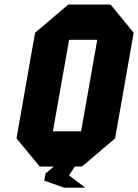

<svg xmlns="http://www.w3.org/2000/svg" viewBox="-20 -739 613 852"><path d="M214.8 -156.2H339.8L411.6 -562.5H286.6ZM218.8 0H156.2L53.2 -125L135.7 -593.8L283.2 -718.8H470.7L573.2 -593.8L490.7 -125L343.8 0H312.5L286.1 39.1L358.4 93.8H264.6L176.3 62.5L182.1 31.2Z"/></svg>

Font: Signwood
Style: Italic
Weight: 400
Italic angle: -10°
Designer: GGBotNet
Foundry: GGBotNet
Version: 0.95